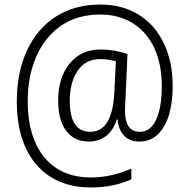

<svg xmlns="http://www.w3.org/2000/svg" viewBox="-20 -733 833 845"><path d="M740 -353Q740 -284 724 -229Q708 -174 675 -142Q642 -110 593 -110Q550 -110 525.5 -136.5Q501 -163 498 -207H494Q478 -158 446 -134Q414 -110 371 -110Q307 -110 271.5 -157Q236 -204 236 -290Q236 -392 286.5 -453.5Q337 -515 421 -515Q455 -515 486.5 -509.5Q518 -504 541 -495L533 -313Q532 -296 531 -278.5Q530 -261 530 -248Q530 -199 546.5 -176Q563 -153 595 -153Q643 -153 667.5 -207Q692 -261 692 -354Q692 -451 659 -521.5Q626 -592 565 -630.5Q504 -669 421 -669Q320 -669 249 -620Q178 -571 140 -485Q102 -399 102 -287Q102 -184 134 -109Q166 -34 228 7Q290 48 380 48Q428 48 474.5 37Q521 26 558 9V56Q522 73 477 82.5Q432 92 380 92Q277 92 204 46.5Q131 1 92.5 -83.5Q54 -168 54 -285Q54 -416 99.5 -512.5Q145 -609 227.5 -661Q310 -713 421 -713Q518 -713 590 -668.5Q662 -624 701 -542.5Q740 -461 740 -353ZM287 -289Q287 -153 377 -153Q474 -153 483 -323L490 -463Q476 -467 458.5 -470Q441 -473 421 -473Q357 -473 322 -422Q287 -371 287 -289Z"/></svg>

Font: Noto Sans Gurmukhi UI SemiCondensed Light
Style: Regular
Weight: 300
Width: 4
Designer: Jelle Bosma - Monotype Design Team
Foundry: Monotype Imaging Inc.
Version: Version 2.004; ttfautohint (v1.8.4.7-5d5b)